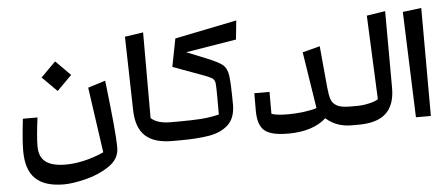

<svg xmlns="http://www.w3.org/2000/svg" viewBox="-56 -812 2695 1163"><g transform="rotate(-5 1291.5 -230.0)"><path d="M591.8 -384.8 485.8 -351.6 542.5 46.4C464.8 81.5 381.3 100.6 311.5 100.6C198.2 100.6 148.9 60.1 148.9 -24.4C148.9 -63 153.8 -121.1 164.1 -198.7H75.2C68.8 -143.6 64.9 -102.1 63 -74.2C61 -46.4 60.1 -23.4 60.1 -4.4C60.1 148.4 132.3 219.2 290 219.2C323.2 219.2 366.7 212.9 420.9 199.7C475.1 186.5 523.4 165.5 565.9 136.7C608.4 107.9 629.4 70.8 629.4 26.4C629.4 -47.9 616.2 -170.9 595.2 -356.9ZM210 -437.5 299.8 -347.7 389.6 -437.5 299.8 -527.8Z M1009.8 14.6V-99.6H965.8C912.1 -99.6 872.1 -111.3 846.2 -135.3V-656.2L734.4 -639.6L745.1 -191.4C748.5 -50.3 817.9 14.6 965.8 14.6Z M1009.8 14.6C1083.5 14.6 1144 10.3 1191.4 2C1238.8 -6.3 1276.9 -23.9 1305.7 -50.3C1334.5 -76.7 1349.1 -115.7 1350.6 -167C1350.1 -257.3 1347.7 -318.4 1343.3 -349.1C1338.9 -379.9 1328.1 -401.9 1311.5 -416C1294.4 -430.2 1260.3 -447.3 1208.5 -468.3L1095.7 -513.7L1402.8 -564L1414.6 -679.2L1037.6 -602.5L1004.4 -432.6L1192.9 -363.3C1217.8 -354 1234.4 -346.2 1242.7 -339.8C1250.5 -333.5 1255.4 -324.2 1257.3 -311C1258.8 -297.9 1259.8 -270.5 1259.8 -229V-120.6C1223.1 -111.8 1186.5 -106 1150.4 -103.5C1113.8 -101.1 1066.9 -99.6 1009.8 -99.6H965.8V14.6Z M2098.1 14.6V-99.6H2054.7C2019 -99.6 1992.7 -104.5 1975.6 -114.3C1958.5 -124 1946.8 -137.2 1941.4 -154.3C1935.5 -170.9 1931.2 -194.8 1928.2 -226.6L1904.8 -479.5L1798.8 -451.7L1852.5 -107.9C1833.5 -101.6 1807.6 -96.2 1774.9 -91.8C1741.7 -87.4 1709 -85.4 1676.8 -85.4C1631.8 -85.4 1598.6 -89.4 1577.6 -97.2V-230.5H1485.4L1484.9 -125.5C1484.9 -85.4 1490.7 -54.2 1502.4 -31.7C1525.4 13.2 1575.7 31.2 1670.9 31.2C1770.5 31.2 1849.1 4.9 1899.9 -42C1941.9 -4.4 1993.7 14.6 2054.7 14.6Z M2317.9 -656.7 2205.1 -639.2 2227.5 -129.4C2216.3 -121.1 2198.2 -114.3 2172.4 -108.4C2146.5 -102.5 2122.1 -99.6 2098.6 -99.6H2054.7V14.6H2098.6C2247.6 14.6 2319.8 -51.3 2319.3 -191.4Z M2537.6 -656.7 2424.3 -642.6 2447.8 0H2538.6Z"/></g></svg>

Font: SG Kara
Style: Regular
Weight: 400
Designer: Damoon Khanjanzadeh
Version: Version 1.000